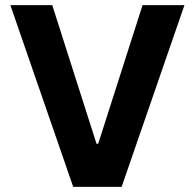

<svg xmlns="http://www.w3.org/2000/svg" viewBox="-20 -727 758 747"><path d="M355.4 -167.9H362.1L534.6 -707H697.6L453.2 0H264.8L20.3 -707H183.3Z"/></svg>

Font: Pretendard GOV Variable
Style: Regular
Weight: 400
Designer: Base glyphs from Inter by Rasmus Andersson; Hangul glyphs from Noto Sans CJK(Source Han Sans) by Jang Soo-young and Kang
Foundry: Kil Hyung-jin
Version: Version 1.307;Glyphs 3.2 (3192)